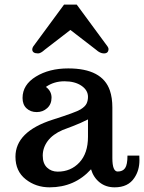

<svg xmlns="http://www.w3.org/2000/svg" viewBox="-20 -801 623 831"><path d="M46.9 0ZM466.3 -116.7Q466.3 -58.6 489.3 -58.6Q511.2 -58.6 521.5 -73.5Q531.7 -88.4 531.7 -127.4H583Q583.5 -121.1 583.5 -107.4Q583.5 -63.5 561.5 -31.2Q534.7 9.8 476.1 9.8Q438 9.8 411.1 -11.7Q384.3 -33.2 374 -68.4Q303.2 9.8 194.8 9.8Q135.3 9.8 91.1 -25.1Q46.9 -60.1 46.9 -122.6Q46.9 -231 207 -282.7Q308.6 -314.9 328.6 -327.4Q348.6 -339.8 354.7 -352.8Q360.8 -365.7 360.8 -381.8Q360.8 -410.6 332.5 -429.9Q304.2 -449.2 258.8 -449.2Q213.4 -449.2 178.7 -424.8Q203.1 -406.7 203.1 -378.4Q203.1 -350.1 184.3 -333Q165.5 -315.9 138.9 -315.9Q112.3 -315.9 95 -332Q77.6 -348.1 77.6 -377Q77.6 -434.1 135.3 -469.5Q192.9 -504.9 275.4 -504.9Q422.9 -504.9 455.6 -409.2Q466.3 -377.4 466.3 -335.9ZM230 -58.1Q286.6 -58.1 323.7 -97.9Q360.8 -137.7 360.8 -209V-284.2Q329.6 -268.1 294.7 -254.9Q259.8 -241.7 251 -238.3Q208 -219.7 186.5 -190.7Q165 -161.6 165 -127.4Q165 -93.3 183.6 -75.7Q202.1 -58.1 230 -58.1ZM173.8 -585.9Q156.2 -569.8 145 -569.8Q119.6 -569.8 119.6 -587.4Q119.6 -593.3 124 -600.1L257.3 -781.2H312L445.3 -600.1Q449.7 -593.3 449.7 -589.4Q449.7 -569.8 429.7 -569.8Q413.1 -569.8 395.5 -585.9L284.7 -671.4Z"/></svg>

Font: Arbutus Slab
Style: Regular
Weight: 400
Designer: Karolina Lach
Foundry: Karolina Lach
Version: Version 1.001; ttfautohint (v0.92) -l 10 -r 16 -G 200 -x 7 -